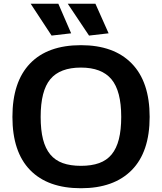

<svg xmlns="http://www.w3.org/2000/svg" viewBox="-20 -990 860 1020"><path d="M410 10Q234 10 140 -86.5Q46 -183 46 -369Q46 -555 139.5 -652.5Q233 -750 410 -750Q585 -750 680 -652.5Q775 -555 775 -369Q775 -183 680 -86.5Q585 10 410 10ZM410 -109Q466 -109 506.5 -123.5Q547 -138 573 -169.5Q599 -201 611.5 -250.5Q624 -300 624 -369Q624 -507 572 -569Q520 -631 410 -631Q299 -631 247.5 -569.5Q196 -508 196 -369Q196 -299 208.5 -250Q221 -201 247 -169.5Q273 -138 313.5 -123.5Q354 -109 410 -109ZM254 -801 143 -970H290L358 -813ZM453 -801 340 -970H487L557 -813Z"/></svg>

Font: Encode Sans Wide
Style: SemiBold
Weight: 600
Designer: Pablo Impallari, Andres Torresi
Foundry: Pablo Impallari, Andres Torresi
Version: Version 1.000; ttfautohint (v1.00) -l 8 -r 50 -G 200 -x 14 -